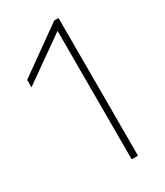

<svg xmlns="http://www.w3.org/2000/svg" viewBox="-186 -819 769 896"><g transform="rotate(-30 198.5 -371.0)"><path d="M261 -742H284V0H250V-692L13 -525V-565Z"/></g></svg>

Font: Encode Sans Expanded Thin
Style: Regular
Weight: 250
Width: 7
Designer: Multiple Designers
Foundry: Impallari Type
Version: Version 2.000